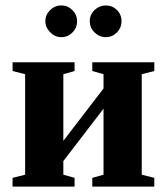

<svg xmlns="http://www.w3.org/2000/svg" viewBox="-20 -689 616 709"><path d="M320.8 0V-32.2L362.3 -43.9V-287.6L213.9 -94.2V-43.9L255.4 -32.2V0H26.4V-32.2L72.8 -43.9V-415L26.4 -426.8V-459H255.4V-426.8L213.9 -415V-168.9L362.3 -362.3V-415L320.8 -426.8V-459H549.8V-426.8L503.4 -415V-43.9L549.8 -32.2V0ZM370.6 -551.8Q347.2 -551.8 329.3 -569.1Q311.5 -586.4 311.5 -610.8Q311.5 -635.3 329.3 -652.1Q347.2 -668.9 370.6 -668.9Q394.5 -668.9 411.6 -652.3Q428.7 -635.7 428.7 -610.8Q428.7 -586.4 411.6 -569.1Q394.5 -551.8 370.6 -551.8ZM206.5 -551.8Q183.1 -551.8 165.3 -569.8Q147.5 -587.9 147.5 -610.8Q147.5 -634.3 165 -651.6Q182.6 -668.9 206.5 -668.9Q230.5 -668.9 247.6 -651.6Q264.6 -634.3 264.6 -610.8Q264.6 -586.4 247.6 -569.1Q230.5 -551.8 206.5 -551.8Z"/></svg>

Font: Tinos
Style: Bold
Weight: 700
Designer: Steve Matteson
Foundry: Monotype Imaging Inc.
Version: Version 1.23